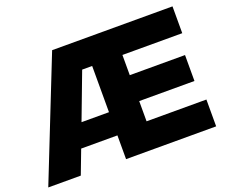

<svg xmlns="http://www.w3.org/2000/svg" viewBox="-118 -911 1286 1094"><g transform="rotate(-20 524.5 -364.0)"><path d="M1 0H198.2L252.9 -144H472.7V0H1019V-162.6H656.2V-285.2H991.2V-442.4H656.2V-564.9H1019V-727.5H289.1ZM306.2 -284.7 412.1 -564.9H472.7V-284.7Z"/></g></svg>

Font: Raveo Display Display ExtraBold
Style: Regular
Weight: 800
Designer: Jakub Foglar, Rasmus Andersson (Inter)
Foundry: Jakubfoglar.com
Version: Version 1.100;Glyphs 3.2.3 (3260)